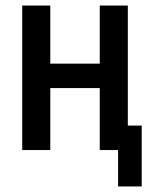

<svg xmlns="http://www.w3.org/2000/svg" viewBox="-20 -540 540 691"><path d="M405 131V0H339V-223H161V0H60V-520H161V-311H339V-520H440V-88H490V131Z"/></svg>

Font: Zed Mono Semibold
Style: Regular
Weight: 600
Monospace: yes
Designer: Belleve Invis
Foundry: Belleve Invis
Version: Version 1.0.0; ttfautohint (v1.8.4)